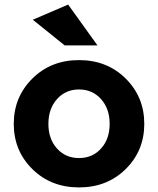

<svg xmlns="http://www.w3.org/2000/svg" viewBox="-20 -809 688 837"><path d="M191 -269Q191 -203 228.5 -161.5Q266 -120 324.5 -120Q383 -120 420.5 -161.5Q458 -203 458 -269Q458 -335 420.5 -377Q383 -419 324.5 -419Q266 -419 228.5 -377Q191 -335 191 -269ZM609 -269Q609 -152 528 -72Q447 8 324.5 8Q202 8 121 -72Q40 -152 40 -269Q40 -386 121 -466.5Q202 -547 324.5 -547Q447 -547 528 -466.5Q609 -386 609 -269ZM405 -611H262L123 -723L277 -789Z"/></svg>

Font: Montserrat_am3
Style: Bold
Weight: 700
Designer: Julieta Ulanovsky
Foundry: Julieta Ulanovsky. Armenina letters added by Vahan Hovhannisyan
Version: Version 2.001